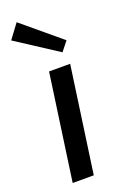

<svg xmlns="http://www.w3.org/2000/svg" viewBox="-147 -783 543 830"><g transform="rotate(-20 124.5 -368.0)"><path d="M202 -488 133 0H36L105 -488ZM46 -736 222 -589 188 -546 -3 -670Z"/></g></svg>

Font: Exo 2 Medium
Style: Italic
Weight: 500
Italic angle: -8°
Designer: Natanael Gama
Foundry: Natanael Gama
Version: Version 2.010